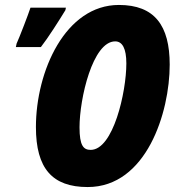

<svg xmlns="http://www.w3.org/2000/svg" viewBox="-20 -745 705 775"><path d="M334 10C571 10 665 -291 665 -484C665 -642 604 -725 460 -725C244 -725 125 -458 125 -232C125 -65 191 10 334 10ZM44 -555H145C174 -592 219 -663 244 -704L246 -714H103C95 -689 59 -595 47 -569ZM346 -140C317 -140 301 -157 301 -231C301 -347 354 -578 445 -578C474 -578 490 -549 490 -489C490 -373 437 -140 346 -140Z"/></svg>

Font: Noto Sans UI Condensed Black
Style: Italic
Weight: 900
Width: 3
Italic angle: -192°
Designer: Monotype Design Team
Foundry: Monotype Imaging Inc.
Version: Version 1.901